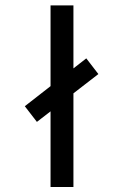

<svg xmlns="http://www.w3.org/2000/svg" viewBox="-20 -706 454 729"><path d="M171.9 3.9H258.8V-351.6L353.5 -424.8L307.6 -484.4L258.8 -446.3V-685.5H171.9V-378.9L74.2 -302.7L120.1 -243.2L171.9 -283.2Z"/></svg>

Font: Post No Bills Jaffna SemiBold
Style: Regular
Weight: 600
Designer: Kosala Senevirathne, Siva Puranthara, Lasantha Premarathna, Tharique Azeez
Foundry: Mooniak
Version: Version 1.220 ; ttfautohint (v1.6)